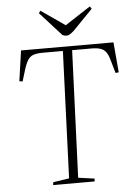

<svg xmlns="http://www.w3.org/2000/svg" viewBox="-61 -969 712 1014"><g transform="rotate(-5 295.0 -461.5)"><path d="M181 -15 266 -28 292 -701H186Q156 -701 137 -695Q118 -689 106 -670.5Q94 -652 83 -615L66 -559L49 -562L72 -723H562L576 -563L559 -561L540 -627Q532 -658 520.5 -673.5Q509 -689 490.5 -695Q472 -701 443 -701H341L314 -27L400 -15L399 0H179ZM183 -911 192 -923 319 -835 454 -923 463 -910 360 -804Q348 -793 338.5 -786.5Q329 -780 319 -780Q312 -780 307 -781.5Q302 -783 297 -785Z"/></g></svg>

Font: Literata 60pt ExtraLight
Style: Italic
Weight: 250
Italic angle: -2°
Designer: Latin by Veronika Burian and Jose Scaglione. Greek by Irene Vlachou. Cyrillic by Vera Evstafieva
Foundry: TypeTogether
Version: Version 3.103;gftools[0.9.29]